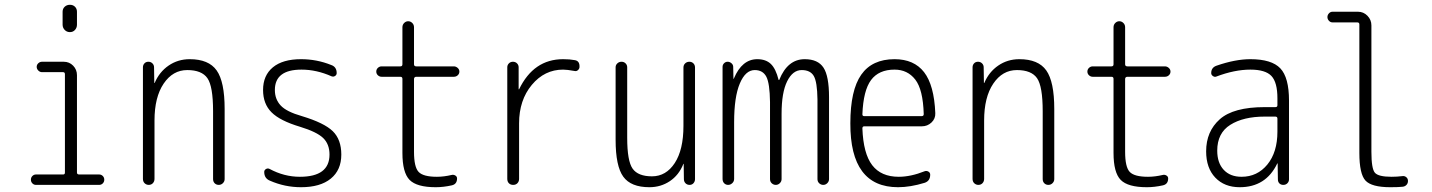

<svg xmlns="http://www.w3.org/2000/svg" viewBox="-20 -780 6040 810"><path d="M131.8 0Q123 0 116.7 -6.3Q110.4 -12.7 110.4 -22Q110.4 -31.2 116.7 -37.6Q123 -43.9 131.8 -43.9H246.1Q253.9 -43.9 253.9 -51.8V-466.8Q253.9 -475.6 246.1 -475.6H157.2Q148.4 -475.6 141.6 -482.4Q134.8 -489.3 134.8 -498Q134.8 -506.8 141.6 -513.2Q148.4 -519.5 157.2 -519.5H249Q272.5 -519.5 288.6 -502.9Q304.7 -486.3 304.7 -462.9V-51.8Q304.7 -43.9 314.5 -43.9H398.4Q407.2 -43.9 413.6 -37.6Q419.9 -31.2 419.9 -22Q419.9 -12.7 413.6 -6.3Q407.2 0 398.4 0ZM244.1 -730.5Q244.1 -743.2 252.9 -751.5Q261.7 -759.8 274.9 -759.8Q288.1 -759.8 296.4 -751.5Q304.7 -743.2 304.7 -730.5V-675.8Q304.7 -663.1 296.4 -653.8Q288.1 -644.5 274.9 -644.5Q261.7 -644.5 252.9 -653.8Q244.1 -663.1 244.1 -675.8Z M607.4 0Q597.7 0 590.3 -6.8Q583 -13.7 583 -25.4V-496.1Q583 -505.9 589.4 -512.7Q595.7 -519.5 606 -519.5Q616.2 -519.5 623 -512.7Q629.9 -505.9 629.9 -496.1L630.9 -430.7Q630.9 -429.7 631.8 -429.7Q632.8 -429.7 632.8 -430.7Q652.3 -476.6 691.4 -503.4Q730.5 -530.3 780.3 -530.3Q860.4 -530.3 894 -482.9Q927.7 -435.5 927.7 -320.3V-24.4Q927.7 -14.6 920.4 -7.3Q913.1 0 902.8 0Q892.6 0 885.7 -6.8Q878.9 -13.7 878.9 -24.4V-310.5Q878.9 -416 855 -450.2Q831.1 -484.4 770 -484.4Q709 -484.4 670.4 -427.2Q631.8 -370.1 631.8 -271.5V-25.4Q631.8 -14.6 625 -7.3Q618.2 0 607.4 0Z M1246.1 -245.1Q1161.1 -270.5 1125.5 -306.2Q1089.8 -341.8 1089.8 -400.4Q1089.8 -461.9 1131.3 -496.1Q1172.9 -530.3 1250 -530.3Q1316.4 -530.3 1377 -505.9Q1400.4 -498 1400.4 -471.7Q1400.4 -463.9 1393.6 -459.5Q1386.7 -455.1 1378.9 -458Q1315.4 -486.3 1252 -486.3Q1139.6 -486.3 1139.6 -400.4Q1139.6 -361.3 1164.1 -335Q1188.5 -308.6 1253.9 -290Q1347.7 -261.7 1383.8 -226.6Q1419.9 -191.4 1419.9 -127.9Q1419.9 -62.5 1375.5 -26.4Q1331.1 9.8 1250 9.8Q1181.6 9.8 1119.1 -17.6Q1094.7 -27.3 1094.7 -54.7Q1094.7 -62.5 1102.1 -66.9Q1109.4 -71.3 1117.2 -67.4Q1178.7 -34.2 1245.1 -34.2Q1370.1 -34.2 1370.1 -127.9Q1370.1 -171.9 1343.3 -197.8Q1316.4 -223.6 1246.1 -245.1Z M1589.8 -456.1Q1581.1 -456.1 1574.2 -462.4Q1567.4 -468.8 1567.4 -478Q1567.4 -487.3 1574.2 -493.7Q1581.1 -500 1589.8 -500H1668.9Q1677.7 -500 1677.7 -508.8V-665Q1677.7 -675.8 1685.1 -683.1Q1692.4 -690.4 1702.1 -690.4Q1711.9 -690.4 1719.2 -683.1Q1726.6 -675.8 1726.6 -665V-508.8Q1726.6 -500 1736.3 -500H1894.5Q1903.3 -500 1910.6 -493.7Q1918 -487.3 1918 -478Q1918 -468.8 1911.1 -462.4Q1904.3 -456.1 1894.5 -456.1H1736.3Q1727.5 -456.1 1726.6 -447.3V-139.6Q1726.6 -75.2 1746.1 -54.7Q1765.6 -34.2 1823.2 -34.2Q1852.5 -34.2 1885.7 -42Q1893.6 -43.9 1900.9 -39.6Q1908.2 -35.2 1908.2 -27.3Q1908.2 -2.9 1885.7 2Q1850.6 9.8 1818.4 9.8Q1738.3 9.8 1708 -21Q1677.7 -51.8 1677.7 -134.8V-447.3Q1677.7 -456.1 1668.9 -456.1Z M2120.1 -25.4V-496.1Q2120.1 -505.9 2127 -512.7Q2133.8 -519.5 2144 -519.5Q2154.3 -519.5 2161.1 -512.7Q2168 -505.9 2168 -496.1V-403.3H2168.9H2169.9Q2231.4 -530.3 2355.5 -530.3Q2383.8 -530.3 2404.3 -526.4Q2425.8 -523.4 2424.8 -498Q2424.8 -490.2 2418.5 -484.4Q2412.1 -478.5 2404.3 -480.5Q2372.1 -486.3 2355.5 -486.3Q2277.3 -486.3 2223.6 -421.9Q2169.9 -357.4 2169.9 -259.8V-25.4Q2169.9 -14.6 2163.1 -7.3Q2156.2 0 2145 0Q2133.8 0 2127 -6.8Q2120.1 -13.7 2120.1 -25.4Z M2719.7 9.8Q2641.6 9.8 2609.4 -34.7Q2577.1 -79.1 2577.1 -190.4V-496.1Q2577.1 -505.9 2584.5 -512.7Q2591.8 -519.5 2602.1 -519.5Q2612.3 -519.5 2619.1 -512.7Q2626 -505.9 2626 -496.1V-199.2Q2626 -100.6 2648.9 -68.4Q2671.9 -36.1 2730.5 -36.1Q2790 -36.1 2826.7 -92.3Q2863.3 -148.4 2863.3 -249V-495.1Q2863.3 -505.9 2870.6 -512.7Q2877.9 -519.5 2888.2 -519.5Q2898.4 -519.5 2905.3 -512.7Q2912.1 -505.9 2912.1 -495.1V-24.4Q2912.1 -14.6 2905.8 -7.3Q2899.4 0 2889.2 0Q2878.9 0 2872.1 -6.8Q2865.2 -13.7 2865.2 -24.4L2864.3 -87.9Q2864.3 -88.9 2863.3 -88.9Q2862.3 -88.9 2862.3 -86.9Q2843.8 -41 2805.7 -15.6Q2767.6 9.8 2719.7 9.8Z M3028.3 -25.4V-498Q3028.3 -506.8 3034.7 -513.2Q3041 -519.5 3049.8 -519.5Q3058.6 -519.5 3065.9 -513.2Q3073.2 -506.8 3073.2 -498L3074.2 -448.2Q3074.2 -447.3 3075.2 -447.3Q3076.2 -447.3 3076.2 -449.2Q3110.4 -530.3 3174.8 -530.3Q3210.9 -530.3 3231.9 -510.3Q3252.9 -490.2 3264.6 -443.4Q3264.6 -442.4 3266.6 -442.4Q3267.6 -442.4 3267.6 -443.4Q3302.7 -530.3 3375 -530.3Q3430.7 -530.3 3454.1 -494.6Q3477.5 -459 3477.5 -370.1V-24.4Q3477.5 -14.6 3470.2 -7.3Q3462.9 0 3453.1 0Q3443.4 0 3436 -6.8Q3428.7 -13.7 3428.7 -24.4V-360.4Q3427.7 -434.6 3413.1 -459.5Q3398.4 -484.4 3362.3 -484.4Q3324.2 -484.4 3300.8 -437Q3277.3 -389.6 3277.3 -299.8V-24.4Q3277.3 -14.6 3270 -7.3Q3262.7 0 3252.9 0Q3243.2 0 3235.8 -6.8Q3228.5 -13.7 3228.5 -24.4V-349.6Q3227.5 -428.7 3212.9 -456.5Q3198.2 -484.4 3164.1 -484.4Q3125 -484.4 3101.1 -427.7Q3077.1 -371.1 3077.1 -264.6V-25.4Q3077.1 -14.6 3069.3 -7.3Q3061.5 0 3051.8 0Q3042 0 3035.2 -6.8Q3028.3 -13.7 3028.3 -25.4Z M3753.9 -486.3Q3687.5 -486.3 3654.8 -442.4Q3622.1 -398.4 3618.2 -297.9Q3618.2 -290 3626 -290H3868.2Q3877 -290 3877 -298.8Q3874 -402.3 3841.3 -444.3Q3808.6 -486.3 3753.9 -486.3ZM3768.6 9.8Q3566.4 9.8 3567.4 -259.8Q3567.4 -399.4 3613.3 -464.8Q3659.2 -530.3 3753.9 -530.3Q3835.9 -530.3 3878.4 -475.6Q3920.9 -420.9 3925.8 -302.7Q3926.8 -279.3 3909.7 -263.2Q3892.6 -247.1 3869.1 -247.1H3626Q3618.2 -247.1 3618.2 -238.3Q3622.1 -131.8 3659.7 -83Q3697.3 -34.2 3771.5 -34.2Q3822.3 -34.2 3880.9 -57.6Q3888.7 -60.5 3896.5 -56.2Q3904.3 -51.8 3904.3 -43Q3904.3 -16.6 3880.9 -8.8Q3820.3 9.8 3768.6 9.8Z M4107.4 0Q4097.7 0 4090.3 -6.8Q4083 -13.7 4083 -25.4V-496.1Q4083 -505.9 4089.4 -512.7Q4095.7 -519.5 4106 -519.5Q4116.2 -519.5 4123 -512.7Q4129.9 -505.9 4129.9 -496.1L4130.9 -430.7Q4130.9 -429.7 4131.8 -429.7Q4132.8 -429.7 4132.8 -430.7Q4152.3 -476.6 4191.4 -503.4Q4230.5 -530.3 4280.3 -530.3Q4360.4 -530.3 4394 -482.9Q4427.7 -435.5 4427.7 -320.3V-24.4Q4427.7 -14.6 4420.4 -7.3Q4413.1 0 4402.8 0Q4392.6 0 4385.7 -6.8Q4378.9 -13.7 4378.9 -24.4V-310.5Q4378.9 -416 4355 -450.2Q4331.1 -484.4 4270 -484.4Q4209 -484.4 4170.4 -427.2Q4131.8 -370.1 4131.8 -271.5V-25.4Q4131.8 -14.6 4125 -7.3Q4118.2 0 4107.4 0Z M4589.8 -456.1Q4581.1 -456.1 4574.2 -462.4Q4567.4 -468.8 4567.4 -478Q4567.4 -487.3 4574.2 -493.7Q4581.1 -500 4589.8 -500H4668.9Q4677.7 -500 4677.7 -508.8V-665Q4677.7 -675.8 4685.1 -683.1Q4692.4 -690.4 4702.1 -690.4Q4711.9 -690.4 4719.2 -683.1Q4726.6 -675.8 4726.6 -665V-508.8Q4726.6 -500 4736.3 -500H4894.5Q4903.3 -500 4910.6 -493.7Q4918 -487.3 4918 -478Q4918 -468.8 4911.1 -462.4Q4904.3 -456.1 4894.5 -456.1H4736.3Q4727.5 -456.1 4726.6 -447.3V-139.6Q4726.6 -75.2 4746.1 -54.7Q4765.6 -34.2 4823.2 -34.2Q4852.5 -34.2 4885.7 -42Q4893.6 -43.9 4900.9 -39.6Q4908.2 -35.2 4908.2 -27.3Q4908.2 -2.9 4885.7 2Q4850.6 9.8 4818.4 9.8Q4738.3 9.8 4708 -21Q4677.7 -51.8 4677.7 -134.8V-447.3Q4677.7 -456.1 4668.9 -456.1Z M5315.4 -288.1Q5225.6 -288.1 5170.4 -253.4Q5115.2 -218.8 5115.2 -144.5Q5115.2 -92.8 5142.6 -63.5Q5169.9 -34.2 5217.8 -34.2Q5284.2 -34.2 5326.7 -85.9Q5369.1 -137.7 5369.1 -224.6V-279.3Q5369.1 -288.1 5360.4 -288.1ZM5210 9.8Q5145.5 9.8 5106.9 -30.8Q5068.4 -71.3 5068.4 -141.6Q5068.4 -225.6 5126 -276.9Q5183.6 -328.1 5315.4 -328.1H5360.4Q5369.1 -328.1 5369.1 -335.9V-365.2Q5369.1 -432.6 5343.8 -459.5Q5318.4 -486.3 5254.9 -486.3Q5188.5 -486.3 5111.3 -457Q5104.5 -454.1 5097.2 -459Q5089.8 -463.9 5089.8 -471.7Q5089.8 -495.1 5112.3 -502.9Q5191.4 -530.3 5254.9 -530.3Q5344.7 -530.3 5381.3 -491.7Q5418 -453.1 5418 -355.5V-23.4Q5418 -13.7 5411.1 -6.8Q5404.3 0 5394 0Q5383.8 0 5377.4 -6.3Q5371.1 -12.7 5371.1 -23.4L5370.1 -89.8Q5370.1 -90.8 5369.1 -90.8Q5368.2 -90.8 5368.2 -89.8Q5320.3 9.8 5210 9.8Z M5601.6 -685.5Q5592.8 -685.5 5586.4 -692.4Q5580.1 -699.2 5580.1 -708Q5580.1 -716.8 5586.4 -723.6Q5592.8 -730.5 5601.6 -730.5H5709Q5732.4 -730.5 5749 -713.4Q5765.6 -696.3 5765.6 -672.9V-139.6Q5765.6 -68.4 5780.3 -51.3Q5794.9 -34.2 5850.6 -34.2Q5873 -34.2 5897.5 -37.1Q5906.2 -38.1 5913.1 -32.2Q5919.9 -26.4 5919.9 -16.6Q5919.9 -6.8 5913.6 0Q5907.2 6.8 5897.5 7.8Q5880.9 9.8 5845.7 9.8Q5766.6 9.8 5740.7 -18.1Q5714.8 -45.9 5714.8 -134.8V-676.8Q5714.8 -685.5 5706.1 -685.5Z"/></svg>

Font: Rounded-X Mgen+ 1m light
Style: Regular
Weight: 200
Designer: [Source Han Sans]
Ryoko NISHIZUKA  (kana & ideographs); Paul D. Hunt (Latin, Greek & Cyrillic); Wenlong ZHANG  (bopomofo
Version: Version 1.059.20150602